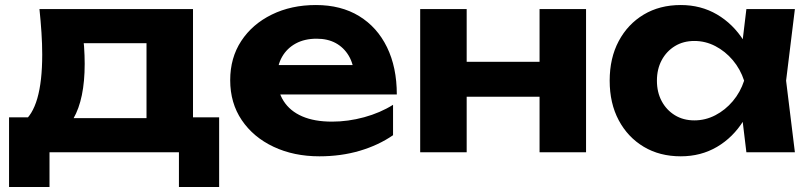

<svg xmlns="http://www.w3.org/2000/svg" viewBox="-20 -606 3228 764"><path d="M852 -139V138H692V0H177V138H16V-139H182L219 -136H633L667 -139ZM137 -570H748V-38H563V-519L648 -434H229L300 -501Q312 -458 314.5 -421Q317 -384 317 -352Q317 -212 272 -134Q227 -56 145 -56L70 -119Q148 -175 148 -389Q148 -431 145 -476.5Q142 -522 137 -570Z M1251 16Q1149 16 1068.5 -22Q988 -60 942 -128Q896 -196 896 -287Q896 -376 940 -443Q984 -510 1061.5 -548Q1139 -586 1237 -586Q1337 -586 1409 -542Q1481 -498 1520 -418Q1559 -338 1559 -230H1045V-347H1457L1390 -305Q1387 -352 1367.5 -384.5Q1348 -417 1316 -434.5Q1284 -452 1240 -452Q1192 -452 1157 -433Q1122 -414 1102.5 -380Q1083 -346 1083 -301Q1083 -244 1108.5 -204Q1134 -164 1182.5 -143Q1231 -122 1301 -122Q1365 -122 1429 -139.5Q1493 -157 1544 -189V-68Q1486 -28 1411.5 -6Q1337 16 1251 16Z M1652 -570H1837V0H1652ZM2127 -570H2312V0H2127ZM1758 -360H2198V-221H1758Z M2950 0 2925 -207 2952 -285 2925 -362 2950 -570H3143L3108 -285L3143 0ZM2996 -285Q2981 -194 2939 -126.5Q2897 -59 2833 -21.5Q2769 16 2689 16Q2605 16 2541.5 -22Q2478 -60 2442 -127.5Q2406 -195 2406 -285Q2406 -375 2442 -442.5Q2478 -510 2541.5 -548Q2605 -586 2689 -586Q2769 -586 2833 -548.5Q2897 -511 2939.5 -444Q2982 -377 2996 -285ZM2594 -285Q2594 -239 2613 -203.5Q2632 -168 2665.5 -147.5Q2699 -127 2743 -127Q2787 -127 2826.5 -147.5Q2866 -168 2896 -203.5Q2926 -239 2941 -285Q2926 -331 2896 -366.5Q2866 -402 2826.5 -422.5Q2787 -443 2743 -443Q2699 -443 2665.5 -422.5Q2632 -402 2613 -366.5Q2594 -331 2594 -285Z"/></svg>

Font: Unbounded SemiBold
Style: Regular
Weight: 600
Designer: Luke Prowse, Jean-Baptiste Morizot, Fátima Lázaro, Florian Runge
Foundry: NaN
Version: Version 1.700